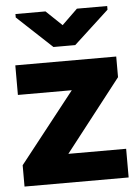

<svg xmlns="http://www.w3.org/2000/svg" viewBox="-53 -792 602 834"><g transform="rotate(-5 247.5 -375.0)"><path d="M20 0H474V-125H222L466 -438V-528H26V-399H261L20 -93ZM46 -735 198 -593H293L446 -734V-750H314L246 -684L177 -750H46Z"/></g></svg>

Font: Asimov Pro
Style: Blk
Weight: 900
Designer: Google
Version: Version 2.000980; 2014